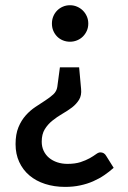

<svg xmlns="http://www.w3.org/2000/svg" viewBox="-20 -538 488 734"><path d="M414.5 103.5 386 58C381 49 373.5 44.5 363.5 44.5C358.8 44.5 353.3 46.8 347 51.5C340.7 56.2 332.7 61.2 323 66.8C313.3 72.2 301.6 77.2 287.8 81.8C273.9 86.2 257.3 88.5 238 88.5C224 88.5 211 86.5 199 82.5C187 78.5 176.6 72.8 167.7 65.5C158.9 58.2 152 49.2 147 38.8C142 28.2 139.5 16.5 139.5 3.5C139.5 -15.5 143.4 -31.3 151.2 -44C159.1 -56.7 168.9 -67.8 180.8 -77.2C192.6 -86.8 205.2 -95.3 218.5 -103C231.8 -110.7 244.1 -118.8 255.3 -127.2C266.4 -135.8 275.4 -145.6 282.3 -156.8C289.1 -167.9 291.7 -181.7 290 -198L282.5 -280.5H209L199 -205.5C197.3 -194.5 192.3 -185.1 183.8 -177.2C175.3 -169.4 165.1 -161.7 153.3 -154C141.4 -146.3 128.8 -138.1 115.5 -129.2C102.2 -120.4 89.8 -109.7 78.5 -97C67.2 -84.3 57.8 -69.2 50.5 -51.5C43.2 -33.8 39.5 -12.3 39.5 13C39.5 38.3 44.2 61.1 53.5 81.2C62.8 101.4 75.8 118.6 92.5 132.7C109.2 146.9 129.2 157.7 152.5 165.2C175.8 172.7 201.3 176.5 229 176.5C249.7 176.5 268.9 174.6 286.7 170.7C304.6 166.9 321.1 161.7 336.2 155C351.4 148.3 365.5 140.6 378.5 131.7C391.5 122.9 403.5 113.5 414.5 103.5ZM178.5 -448C178.5 -438 180.2 -428.8 183.7 -420.5C187.2 -412.2 192.1 -404.8 198.2 -398.5C204.4 -392.2 211.7 -387.3 220.2 -383.8C228.7 -380.3 237.8 -378.5 247.5 -378.5C257.2 -378.5 266.2 -380.3 274.7 -383.8C283.2 -387.3 290.7 -392.2 297 -398.5C303.3 -404.8 308.3 -412.2 312 -420.5C315.7 -428.8 317.5 -438 317.5 -448C317.5 -457.7 315.7 -466.8 312 -475.3C308.3 -483.8 303.3 -491.2 297 -497.5C290.7 -503.8 283.2 -508.8 274.7 -512.5C266.2 -516.2 257.2 -518 247.5 -518C237.8 -518 228.7 -516.2 220.2 -512.5C211.7 -508.8 204.4 -503.8 198.2 -497.5C192.1 -491.2 187.2 -483.8 183.7 -475.3C180.2 -466.8 178.5 -457.7 178.5 -448Z"/></svg>

Font: Lato Semibold
Style: Regular
Weight: 600
Designer: Lukasz Dziedzic
Foundry: tyPoland Lukasz Dziedzic
Version: Version 2.006; 2014-01-15